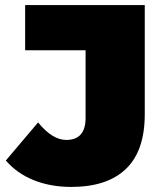

<svg xmlns="http://www.w3.org/2000/svg" viewBox="-20 -720 641 756"><path d="M261 16Q179 16 113 -10.5Q47 -37 3 -88L130 -238Q186 -169 241 -169Q317 -169 317 -256V-522H79V-700H550V-270Q550 -126 476 -55Q402 16 261 16Z"/></svg>

Font: Montserrat Black
Style: Regular
Weight: 900
Designer: Julieta Ulanovsky
Foundry: Julieta Ulanovsky
Version: Version 9.000; ttfautohint (v1.8.4.7-5d5b)